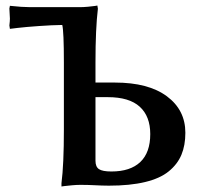

<svg xmlns="http://www.w3.org/2000/svg" viewBox="-20 -674 721 700"><path d="M212.9 -202.1V-445.8Q212.9 -559.1 207 -583Q169.9 -582.5 122.1 -579.1Q74.2 -575.7 44.9 -572.3L16.1 -568.8L14.2 -581.1Q16.1 -596.7 16.1 -606Q16.1 -614.7 14.2 -643.1L16.1 -652.8Q61 -647.9 89.8 -647.9H270Q284.2 -647.9 300.5 -649.4Q316.9 -650.9 326.2 -652.3L335 -653.8L336.9 -642.1Q328.1 -569.8 328.1 -445.8V-373H398.9Q521 -373 588.4 -323Q655.8 -272.9 655.8 -189.9Q655.8 -144 641.4 -109.6Q627 -75.2 595.2 -49.3Q563.5 -23.4 508.8 -10.3Q454.1 2.9 377 2.9Q354 2.9 317.9 1Q300.8 0 272 0Q259.8 0 242.7 1.5Q225.6 2.9 214.8 4.4L204.1 5.9V-5.9Q212.9 -74.2 212.9 -202.1ZM328.1 -319.8V-87.9Q328.1 -65.9 340.8 -57.4Q353.5 -48.8 386.2 -48.8Q455.1 -48.8 491.5 -83.3Q527.8 -117.7 527.8 -185.1Q527.8 -250 489.5 -284.9Q451.2 -319.8 373 -319.8Z"/></svg>

Font: Linear Smooth
Style: Bold
Weight: 700
Designer: Philipp H. Poll, Flanker
Foundry: Philipp H. Poll, reworked by Flanker
Version: Version 1.061 | FøM Fix